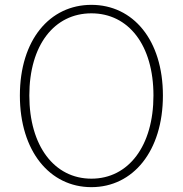

<svg xmlns="http://www.w3.org/2000/svg" viewBox="-20 -759 754 792"><path d="M357 13C529 13 652 -136 652 -365C652 -594 529 -739 357 -739C185 -739 62 -594 62 -365C62 -136 185 13 357 13ZM357 -22C204 -22 101 -157 101 -365C101 -573 204 -704 357 -704C510 -704 613 -573 613 -365C613 -157 510 -22 357 -22Z"/></svg>

Font: Noto Sans CJK SC Thin
Style: Regular
Weight: 100
Designer: Ryoko NISHIZUKA 西塚涼子 (kana, bopomofo & ideographs); Paul D. Hunt (Latin, Greek & Cyrillic); Sandoll Communications 산돌커뮤니
Foundry: Adobe
Version: Version 2.004;hotconv 1.0.118;makeotfexe 2.5.65603